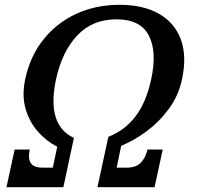

<svg xmlns="http://www.w3.org/2000/svg" viewBox="-20 -780 828 800"><path d="M594.5 -157H658L624 0H386L431.5 -210Q500 -236.5 544.8 -295.2Q589.5 -354 610 -450Q635 -565 600 -632.2Q565 -699.5 465 -699.5Q365 -699.5 301.8 -632.2Q238.5 -565 213.5 -450Q172.5 -258.5 288 -205.5L244 0H7L41 -157H104Q96 -122 107.5 -101.8Q119 -81.5 157.5 -81.5H200L218.5 -168.5Q175 -190.5 139 -230.5Q103 -270.5 86.8 -326Q70.5 -381.5 85 -450Q105.5 -546 161 -615.5Q216.5 -685 298 -722.5Q379.5 -760 478.5 -760Q577 -760 642.5 -722.5Q708 -685 733.5 -615.5Q759 -546 738.5 -450Q724 -381.5 683.8 -326.8Q643.5 -272 590.8 -233Q538 -194 485 -172.5L466 -81.5H508Q546.5 -81.5 566.5 -101.8Q586.5 -122 594.5 -157Z"/></svg>

Font: Besley* Narrow Medium
Style: Italic
Weight: 500
Width: 4
Italic angle: -13°
Designer: Owen Earl
Foundry: indestructible type*
Version: Version 3.000; ttfautohint (v1.8.3)